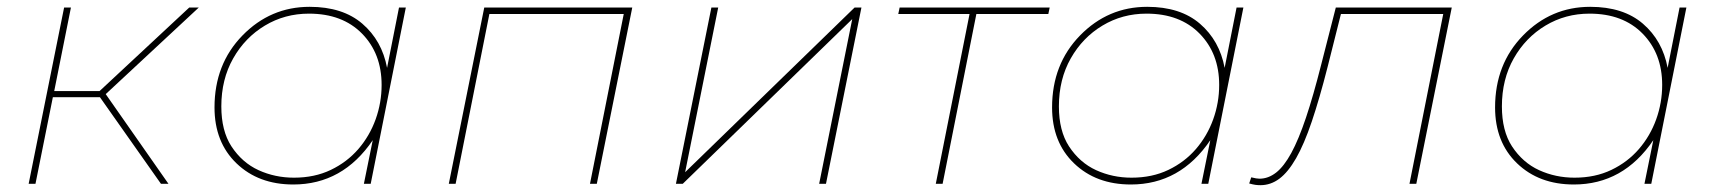

<svg xmlns="http://www.w3.org/2000/svg" viewBox="-20 -539 5027 563"><path d="M168 -517H188L139 -272H272L535 -517H563L290 -263L474 0H452L273 -254H135L84 0H64Z M840 2Q738 2 673.5 -60Q609 -122 609 -224Q609 -351 691 -435Q773 -519 888 -519Q985 -519 1042.5 -469.5Q1100 -420 1115 -340L1150 -517H1170L1067 0H1047L1073 -128Q985 2 840 2ZM842 -18Q902.5 -18 950 -40.8Q997.5 -63.5 1030.8 -102Q1064 -140.5 1081.5 -189.2Q1099 -238 1099 -290Q1099 -382 1041.5 -440.5Q984 -499 886 -499Q815 -499 756.8 -464Q698.5 -429 663.8 -367.8Q629 -306.5 629 -227Q629 -155.5 658.5 -110Q690 -62 738.2 -40Q786.5 -18 842 -18Z M1400 -517H1834L1730 0H1710L1809 -498H1415L1316 0H1296Z M2066 -517H2086L1989 -34L2486 -517H2506L2402 0H2382L2479 -483L1982 0H1962Z M2724 0 2823 -498H2614L2618 -517H3058L3054 -498H2843L2744 0Z M3296 2Q3194 2 3129.5 -60Q3065 -122 3065 -224Q3065 -351 3147 -435Q3229 -519 3344 -519Q3441 -519 3498.5 -469.5Q3556 -420 3571 -340L3606 -517H3626L3523 0H3503L3529 -128Q3441 2 3296 2ZM3298 -18Q3358.5 -18 3406 -40.8Q3453.5 -63.5 3486.8 -102Q3520 -140.5 3537.5 -189.2Q3555 -238 3555 -290Q3555 -382 3497.5 -440.5Q3440 -499 3342 -499Q3271 -499 3212.8 -464Q3154.5 -429 3119.8 -367.8Q3085 -306.5 3085 -227Q3085 -155.5 3114.5 -110Q3146 -62 3194.2 -40Q3242.5 -18 3298 -18Z M3649 -19Q3657 -17 3663 -16Q3669 -15 3673 -15Q3699 -15 3722 -33Q3745 -51 3766.5 -90.5Q3788 -130 3809.5 -194Q3831 -258 3854 -349L3897 -517H4237L4133 0H4113L4212 -498H3912L3873 -343Q3849 -249 3826.5 -182.5Q3804 -116 3780.5 -75Q3757 -34 3731.5 -15Q3706 4 3676 4Q3668 4 3661 3Q3654 2 3643 -1Z M4595 2Q4493 2 4428.5 -60Q4364 -122 4364 -224Q4364 -351 4446 -435Q4528 -519 4643 -519Q4740 -519 4797.5 -469.5Q4855 -420 4870 -340L4905 -517H4925L4822 0H4802L4828 -128Q4740 2 4595 2ZM4597 -18Q4657.5 -18 4705 -40.8Q4752.5 -63.5 4785.8 -102Q4819 -140.5 4836.5 -189.2Q4854 -238 4854 -290Q4854 -382 4796.5 -440.5Q4739 -499 4641 -499Q4570 -499 4511.8 -464Q4453.5 -429 4418.8 -367.8Q4384 -306.5 4384 -227Q4384 -155.5 4413.5 -110Q4445 -62 4493.2 -40Q4541.5 -18 4597 -18Z"/></svg>

Font: Argentum Sans Thin
Style: Italic
Weight: 100
Italic angle: -11°
Designer: Julieta Ulanovsky (font), Cristiano Sobral (main changes and remaster)
Foundry: Julieta Ulanovsky (font), Cristiano Sobral (main changes and remaster)
Version: Version 2.007;June 15, 2022;FontCreator 14.0.0.2814 64-bit; 